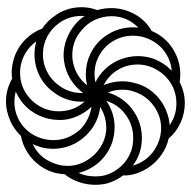

<svg xmlns="http://www.w3.org/2000/svg" viewBox="-18 -607 636 640"><g transform="rotate(90 300.0 -287.0)"><path d="M164 -181Q136.5 -181 110.2 -191Q84 -201 62 -219Q44.5 -233 33.5 -251Q33 -248 33 -242Q33 -200.5 56 -167Q75 -140.5 102.2 -126.2Q129.5 -112 161 -112Q192.5 -112 220.2 -126.5Q248 -141 266 -167Q290 -200 290 -241V-246Q273.5 -224 251 -208.5Q228.5 -193 202 -186Q180.5 -181 164 -181ZM317 11Q278.5 11 243 -9L243.5 -9.5Q232.5 -8 222 -8Q204 -8 184 -13Q147 -22 118.2 -47.5Q89.5 -73 76 -108L77 -108.5Q51 -125 34 -150Q19 -169.5 11.5 -192.8Q4 -216 4 -241Q4 -266.5 13 -292L14 -291.5Q7 -315.5 7 -339Q7 -380.5 26.8 -417Q46.5 -453.5 82 -474L82.5 -473Q94 -501 115 -523Q137.5 -545.5 167 -557.8Q196.5 -570 228 -570Q237 -570 253 -568V-567.5Q286.5 -585 324 -585Q358 -585 389.2 -570.8Q420.5 -556.5 442 -531Q471 -525 496 -507Q527.5 -485 546.2 -451.2Q565 -417.5 565 -381H563.5Q582.5 -356.5 591 -327Q596 -309.5 596 -286Q596 -259 587.2 -233Q578.5 -207 562 -186L561 -187Q559.5 -154.5 548 -129Q532 -94.5 502 -70.5Q472 -46.5 434 -39V-39.5Q412 -17 387 -5Q352 11 317 11ZM118 -90Q131 -71.5 149.5 -58.8Q168 -46 190 -40Q204.5 -36 223 -36Q270.5 -36 306 -67Q327.5 -85.5 339.2 -110.8Q351 -136 351 -164Q351 -215.5 318.5 -251Q319 -247.5 319 -241Q319 -216 311.5 -192.8Q304 -169.5 289 -150Q267.5 -118.5 233.5 -101.2Q199.5 -84 161 -84Q139 -84 118 -90ZM71 -413Q71 -419 72 -430Q54 -412.5 44 -389.8Q34 -367 34 -341Q34 -312 46 -285.8Q58 -259.5 81 -241Q98 -225.5 119 -217.8Q140 -210 163 -210Q180.5 -210 195 -214Q238 -225.5 264.5 -259.5Q246.5 -255 227 -255Q191.5 -255 160 -270Q118.5 -290 94.8 -328.5Q71 -367 71 -413ZM172 -296Q197.5 -284 226 -284Q240.5 -284 254.5 -287Q230 -299 211 -318.8Q192 -338.5 181 -363Q167 -395.5 167 -428Q167 -448.5 172.2 -468.8Q177.5 -489 188 -506Q198.5 -524.5 216 -541.5Q169.5 -537.5 135 -503Q117.5 -484 108.2 -460.8Q99 -437.5 99 -412Q99 -374.5 118.5 -343.5Q138 -312.5 172 -296ZM206 -375Q224.5 -335 263.5 -314.5Q251 -346 251 -377Q251 -398 257 -419Q266 -455.5 291.8 -483.5Q317.5 -511.5 354 -525Q375 -533 397 -534.5Q365.5 -557 325 -557Q289 -557 259.8 -539.8Q230.5 -522.5 213 -492Q195 -462 195 -427Q195 -398.5 206 -375ZM288.5 -329Q296 -355 312 -377.2Q328 -399.5 350 -414Q370 -428 393 -435Q416 -442 440 -442Q467.5 -442 493 -433Q516 -424 532 -411.5Q526 -433.5 512.8 -452Q499.5 -470.5 481 -483Q464.5 -494 445.8 -500Q427 -506 408 -506Q383 -506 363 -498Q334 -486.5 313 -463.8Q292 -441 284 -411Q279 -397.5 279 -376Q279 -351 288.5 -329ZM320 -17Q348.5 -17 374 -29Q409 -46 428 -77.8Q447 -109.5 447 -148Q447 -172.5 437.8 -195.2Q428.5 -218 411 -237Q395.5 -252 376 -261.5Q356.5 -271 336 -274Q356.5 -252 368.2 -224.8Q380 -197.5 380 -168Q380 -132.5 365.5 -100.2Q351 -68 324 -45Q305.5 -30.5 285.5 -21.5Q303 -17 320 -17ZM404 -351Q447 -351 483.2 -329.8Q519.5 -308.5 540 -272Q551 -253 556.5 -231Q568 -255.5 568 -286Q568 -305.5 564 -320Q555.5 -349.5 534.2 -372.5Q513 -395.5 484 -406Q464.5 -413 440 -413Q399.5 -413 367 -391Q348.5 -379 335.5 -361.5Q322.5 -344 316.5 -323.5Q356.5 -351 404 -351ZM431 -256Q452.5 -234.5 464.2 -205.8Q476 -177 476 -146Q476 -110 460 -78Q502.5 -97.5 521 -141Q533 -166.5 533 -194Q533 -228 515 -258Q499 -285 473.2 -302.2Q447.5 -319.5 416 -323Q372.5 -325.5 336.5 -303Q363.5 -300 388 -287.8Q412.5 -275.5 431 -256Z"/></g></svg>

Font: JuliaMono Italic
Style: Regular
Weight: 400
Italic angle: -9°
Monospace: yes
Designer: cormullion
Foundry: corm
Version: Version 0.049; ttfautohint (v1.8.4)